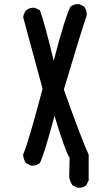

<svg xmlns="http://www.w3.org/2000/svg" viewBox="-20 -783 540 925"><path d="M147 14.2Q141.1 15.1 137.2 15.1Q133.3 15.1 128.9 14.6L106 3.4Q91.8 -16.1 91.8 -38.1V-39.6Q117.7 -99.1 185.1 -355.5L91.8 -699.7V-701.2Q94.2 -719.2 106 -732.9Q120.1 -745.6 140.6 -745.6Q143.6 -745.6 148.4 -745.1L172.4 -733.4L173.3 -730.5Q191.9 -682.6 238.8 -490.7Q293 -698.7 318.8 -750Q328.1 -757.8 337.2 -760.5Q346.2 -763.2 354.5 -763.2Q357.9 -763.2 362.3 -762.7L385.3 -751.5L386.2 -750Q397.9 -734.4 397.9 -713.9Q397.9 -707.5 397 -705.6Q371.6 -633.8 287.6 -351.6Q377.4 -99.6 407.2 -38.1V85.9L396 108.4L394.5 109.4Q380.9 121.6 360.4 121.6Q357.4 121.6 352.5 121.1L329.6 109.9L328.6 108.4Q315.9 90.8 313.5 68.8L315.4 -22Q292 -60.1 242.7 -225.1Q193.4 -40.5 172.4 2Q160.2 12.2 147 14.2Z"/></svg>

Font: Bakudai
Style: Bold
Weight: 700
Version: Version 1.48